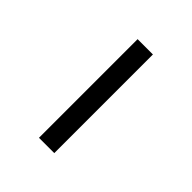

<svg xmlns="http://www.w3.org/2000/svg" viewBox="39 -612 523 523"><g transform="rotate(-45 300.0 -350.5)"><path d="M110 -320.5V-379.5H490V-320.5Z"/></g></svg>

Font: Spline Sans Mono Light
Style: Regular
Weight: 300
Monospace: yes
Version: Version 1.004